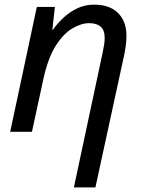

<svg xmlns="http://www.w3.org/2000/svg" viewBox="-20 -569 619 829"><path d="M422 -336Q427 -359 429.5 -375Q432 -391 432 -405Q432 -439 414.5 -454Q397 -469 365 -469Q330 -469 291 -445.5Q252 -422 219.5 -369.5Q187 -317 168 -231L118 0H24L139 -539H217L206 -440H208Q227 -467 253.5 -492Q280 -517 313.5 -533Q347 -549 387 -549Q453 -549 489.5 -513Q526 -477 526 -414Q526 -391 522.5 -367.5Q519 -344 515 -326L392 240H299Z"/></svg>

Font: Noto Sans
Style: Italic
Weight: 400
Italic angle: -12°
Designer: Monotype Design Team
Foundry: Monotype Imaging Inc.
Version: Version 2.013; ttfautohint (v1.8.4.7-5d5b)